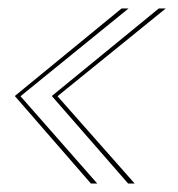

<svg xmlns="http://www.w3.org/2000/svg" viewBox="-20 -474 420 454"><path d="M195 -40H210L28.5 -246.5L284 -454H267.5L15 -247ZM283 -40H298.5L116 -246.5L372 -454H355.5L102.5 -247Z"/></svg>

Font: Anybody UltraCondensed Thin Thin
Style: Italic
Weight: 250
Italic angle: -10°
Version: Version 1.111